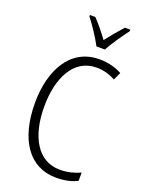

<svg xmlns="http://www.w3.org/2000/svg" viewBox="-175 -1120 837 1117"><g transform="rotate(20 244.0 -561.5)"><path d="M279 -881H331C355 -926 399 -989 431 -1031V-1040H397C363 -1002 336 -970 305 -930C277 -968 243 -1011 214 -1040H181V-1031C212 -992 255 -927 279 -881ZM323 -766C363 -766 403 -756 440 -735L462 -783C420 -806 373 -817 322 -817C142 -817 55 -652 55 -451C55 -224 152 -83 318 -83C371 -83 415 -93 449 -111V-162C416 -147 374 -134 323 -134C190 -134 113 -258 113 -450C113 -621 179 -766 323 -766Z"/></g></svg>

Font: Noto Sans Kannada UI Condensed Light
Style: Regular
Weight: 300
Width: 3
Designer: Jelle Bosma - Monotype Design Team
Foundry: Monotype Imaging Inc.
Version: Version 2.005